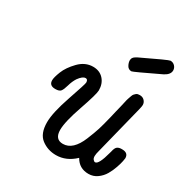

<svg xmlns="http://www.w3.org/2000/svg" viewBox="-151 -761 856 889"><g transform="rotate(30 276.5 -317.0)"><path d="M79.1 -287.1Q79.1 -302.2 92 -335.2Q105 -368.2 137.9 -402.1Q170.9 -436 212.9 -436Q248 -436 269 -413.1Q290 -390.1 290 -354Q290 -334 258.1 -241.9Q226.1 -149.9 226.1 -106.9Q226.1 -56.2 269 -56.2Q295.9 -56.2 317.4 -76.2Q338.9 -96.2 355 -135.5Q371.1 -174.8 379.2 -200.4Q387.2 -226.1 397.9 -270Q401.9 -288.1 407 -308.6Q412.1 -329.1 415 -341.1Q418 -353 420.9 -366.9Q423.8 -380.9 426.5 -388.4Q429.2 -396 432.1 -404.5Q435.1 -413.1 438 -416.5Q440.9 -419.9 445.6 -424.1Q450.2 -428.2 455.1 -429.2Q460 -430.2 465.8 -430.2Q481 -430.2 490.5 -420.2Q500 -410.2 500 -397Q500 -390.1 496.1 -374L430.2 -110.8Q425.3 -93.8 425 -81.8Q424.8 -69.8 430.4 -63.5Q436 -57.1 440.9 -57.1Q460 -57.1 479 -129.9Q480 -131.8 481.4 -138.4Q482.9 -145 483.9 -148.4Q484.9 -151.9 487.5 -157Q490.2 -162.1 493.7 -165Q497.1 -168 502.9 -169.9Q508.8 -171.9 516.1 -171.9H520Q553.2 -171.9 553.2 -143.1Q553.2 -140.1 550.5 -126.5Q547.9 -112.8 540 -89.8Q532.2 -66.9 520 -45.9Q507.8 -24.9 487.3 -10Q466.8 4.9 440.9 4.9Q391.1 4.9 367.2 -38.1Q322.3 4.9 267.1 4.9Q223.1 4.9 189.5 -20.5Q155.8 -45.9 155.8 -106.9Q155.8 -157.7 188.5 -252.9Q221.2 -348.1 221.2 -356Q221.2 -373 209 -373Q192.9 -373 173.8 -346.2Q161.6 -327.1 154.8 -302.5Q147.9 -277.8 140.4 -268.3Q132.8 -258.8 112.8 -258.8H109.9Q79.1 -259.3 79.1 -287.1ZM344.2 -546.9Q344.2 -549.8 345.2 -553.5Q346.2 -557.1 347.2 -559.1Q348.1 -561 350.6 -563.5Q353 -565.9 354 -566.9Q355 -567.9 358.4 -569.8Q361.8 -571.8 362.3 -572.5Q362.8 -573.2 367.2 -575.2L371.1 -577.1Q500 -639.2 508.8 -639.2Q522.9 -639.2 532.5 -629.2Q542 -619.1 542 -606Q542 -584 513.2 -568.8Q382.3 -505.9 376 -505.9Q359.9 -505.9 352.1 -519.8Q344.2 -533.7 344.2 -546.9Z"/></g></svg>

Font: CMU Typewriter Text
Style: Italic
Weight: 500
Italic angle: -14.04°
Version: Version 0.7.0